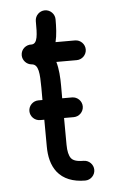

<svg xmlns="http://www.w3.org/2000/svg" viewBox="-49 -668 428 710"><g transform="rotate(-5 165.0 -313.0)"><path d="M246.1 -512.2H173.8C180.2 -537.6 181.2 -567.9 181.2 -596.2C181.2 -616.2 164.6 -632.8 144.5 -632.8C124.5 -632.8 107.9 -616.2 107.9 -596.2C108.4 -545.4 107.4 -512.7 85.4 -511.2H85H84.5C64.9 -512.7 44.9 -497.6 44.9 -474.6C44.9 -455.6 60.1 -439.5 78.6 -438C105 -436 106.4 -401.4 106.9 -348.6V-303.2H91.8C71.8 -303.2 55.2 -286.6 55.2 -266.6C55.2 -246.6 71.8 -230 91.8 -230H107.4L107.9 -130.9C107.9 -94.7 115.2 -61 135.3 -35.2C157.7 -6.8 193.4 7.3 238.8 7.3C258.8 7.3 275.4 -9.3 275.4 -29.3C275.4 -49.3 258.8 -65.9 238.8 -65.9C212.9 -65.9 199.7 -71.3 192.9 -80.1C185.5 -89.4 181.2 -106.9 181.2 -130.9L180.7 -230H216.8C236.8 -230 253.4 -246.6 253.4 -266.6C253.4 -286.6 236.8 -303.2 216.8 -303.2H180.2V-349.6C180.2 -380.9 178.2 -412.1 170.4 -439H246.1C266.1 -439 282.7 -455.6 282.7 -475.6C282.7 -495.6 266.1 -512.2 246.1 -512.2Z"/></g></svg>

Font: Velvelyne
Style: Regular
Weight: 400
Designer: Manon Van der Borght et Mariel Nils
Foundry: Velvetyne
Version: Version 1.070;Glyphs 3.3.1 (3343)